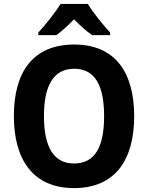

<svg xmlns="http://www.w3.org/2000/svg" viewBox="-20 -953 758 983"><path d="M430 -933H290C265 -891 211 -824 176 -786V-773H268C298 -794 326 -821 359 -854C392 -821 421 -794 452 -773H544V-786C507 -827 456 -888 430 -933ZM667 -358C667 -582 570 -725 360 -725C151 -725 51 -587 51 -359C51 -136 149 10 359 10C570 10 667 -135 667 -358ZM205 -358C205 -512 252 -601 360 -601C467 -601 513 -514 513 -358C513 -202 467 -116 359 -116C253 -116 205 -204 205 -358Z"/></svg>

Font: Noto Sans Thai Looped SemiCondensed
Style: Bold
Weight: 700
Width: 4
Designer: Sasikarn Vongin, Ben Mitchell
Foundry: The Fontpad Ltd
Version: Version 1.001